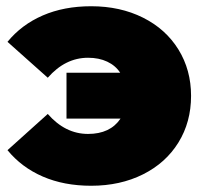

<svg xmlns="http://www.w3.org/2000/svg" viewBox="-20 -581 650 615"><path d="M592 -274Q592 -190 551.5 -124.5Q511 -59 438 -22.5Q365 14 272 14Q185 14 117 -15.5Q49 -45 4 -100L133 -216Q189 -152 262 -152Q333 -152 366 -201H193V-348H365Q350 -371 323.5 -383.5Q297 -396 262 -396Q189 -396 133 -332L4 -447Q49 -502 117 -531.5Q185 -561 272 -561Q365 -561 438 -524.5Q511 -488 551.5 -422.5Q592 -357 592 -274Z"/></svg>

Font: Montserrat Alternates Black
Style: Regular
Weight: 900
Designer: Julieta Ulanovsky
Foundry: Julieta Ulanovsky
Version: Version 7.200